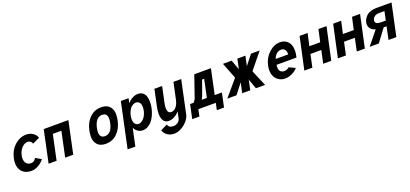

<svg xmlns="http://www.w3.org/2000/svg" viewBox="35 -1626 6281 2942"><g transform="rotate(-20 3176.0 -155.0)"><path d="M452.6 -369.1Q432.6 -424.8 380.6 -424.8Q328.6 -424.8 284.4 -377.7Q240.2 -330.6 225.1 -259.8Q219.7 -235.8 219.7 -203.9Q219.7 -171.9 236.3 -143.6Q263.2 -99.1 316.9 -99.1Q354.5 -99.1 373.5 -116.7Q389.2 -130.9 404.8 -153.8L497.6 -99.6Q461.4 -55.2 422.4 -30.3Q353.5 14.2 293 14.2Q175.8 14.2 123 -60.5Q88.4 -109.9 88.4 -181.6Q88.4 -217.8 97.2 -259.8Q123.5 -383.3 208.7 -460.2Q293.9 -537.1 400.4 -537.1Q456.1 -537.1 503.2 -506.3Q550.3 -475.6 567.9 -423.8Z M680.7 -523.9 1082.5 -524.4 971.2 0H839.8L926.3 -407.2H786.6L699.7 0.5H569.3Z M1452.6 -262.2Q1444.3 -222.2 1444.3 -193.8Q1444.3 -100.6 1526.9 -100.6Q1635.3 -100.6 1669.4 -262.2Q1677.7 -301.3 1677.7 -330.1Q1677.7 -422.9 1595.2 -422.9Q1487.3 -422.9 1452.6 -262.2ZM1329.6 -262.2Q1356.4 -388.7 1433.1 -462.9Q1509.8 -537.1 1619.4 -537.1Q1729 -537.1 1773.4 -463.4Q1800.8 -418 1800.8 -364.3Q1800.8 -310.5 1790.5 -262.2Q1763.7 -135.3 1687.5 -60.5Q1611.3 14.2 1501.5 14.2Q1391.6 14.2 1347.2 -59.6Q1319.3 -105.5 1319.3 -159.7Q1319.3 -213.9 1329.6 -262.2Z M1908.2 208H1782.2L1938 -523.9H2064L2047.9 -447.8Q2082.5 -488.3 2127.9 -512.7Q2173.3 -537.1 2218 -537.1Q2262.7 -537.1 2294.9 -514.6Q2352.1 -475.1 2354 -366.2V-361.8Q2354 -256.3 2309.1 -154.3Q2263.2 -49.8 2186.5 -7.8Q2147 13.7 2102.8 13.7Q2058.6 13.7 2022 -11.7Q1985.4 -37.1 1968.8 -76.7ZM2191.9 -191.4Q2223.6 -254.9 2223.6 -322.8Q2223.6 -390.6 2181.6 -414.1Q2166 -422.9 2146.5 -422.9Q2107.4 -422.9 2068.4 -389.6Q2049.8 -374 2032.2 -340.3Q1997.6 -275.4 1997.6 -202.1Q1997.6 -129.9 2043 -108.4Q2059.1 -100.6 2078.1 -100.6Q2114.7 -100.6 2155.8 -140.1Q2175.8 -159.7 2191.9 -191.4Z M2546.9 -186Q2546.9 -100.6 2609.4 -100.6Q2655.8 -100.6 2693.4 -147.5Q2724.1 -187 2740.2 -262.2L2795.9 -523.9H2922.4L2808.1 14.2Q2800.3 52.7 2772 92.3Q2716.3 169.9 2626.5 208.5Q2582.5 227.1 2543.9 227.1Q2470.7 227.1 2424.8 192.6Q2378.9 158.2 2366.2 109.4L2477.5 54.7Q2481.4 82 2503.9 97.9Q2526.4 113.8 2565.9 113.8Q2605.5 113.8 2638.2 90.8Q2670.4 67.9 2678.7 28.8L2701.7 -78.6Q2670.9 -38.6 2622.8 -12.2Q2574.7 14.2 2527.3 14.2Q2454.6 14.2 2427.7 -55.7Q2414.6 -89.8 2414.6 -139.6Q2414.6 -189.5 2429.7 -261.2L2485.4 -523.9H2611.3L2555.7 -261.7Q2547.9 -223.1 2546.9 -193.4Z M3389.6 111.3H3272.5L3295.9 0H3011.7L2988.3 111.3H2871.1L2919.4 -117.2H2974.1Q2977.1 -118.7 2981.9 -121.6L3011.2 -164.1L3135.7 -523.9L3407.2 -524.4L3320.8 -117.2H3438ZM3192.9 -117.2 3254.4 -407.2H3220.2L3143.6 -191.9Q3129.4 -150.9 3109.4 -117.2Z M3726.6 0 3761.2 -162.6 3760.7 -163.6 3633.3 0H3483.4L3705.6 -261.7L3603.5 -523.9H3745.1L3803.7 -362.8L3837.9 -523.9H3969.2L3935.5 -365.2L4060.5 -523.9H4202.1L3988.8 -261.7L4099.6 0H3949.7L3892.1 -161.6L3857.9 0Z M4389.2 -317.9H4591.3Q4592.8 -328.1 4592.8 -336.9Q4592.8 -369.6 4577.1 -392.6Q4556.2 -423.8 4512.5 -423.8Q4468.8 -423.8 4435.1 -392.3Q4401.4 -360.8 4389.2 -317.9ZM4448.2 -98.1Q4497.6 -98.1 4530.3 -130.4L4631.3 -82.5Q4592.3 -37.6 4533.7 -11.7Q4475.1 14.2 4425 14.2Q4375 14.2 4336.4 -6.8Q4235.8 -61 4235.8 -191.9Q4235.8 -226.6 4243.7 -262.2Q4268.6 -379.9 4353.3 -458Q4438 -536.1 4536.1 -536.1Q4600.6 -536.1 4644 -501.5Q4710.4 -448.7 4710.4 -340.3Q4710.4 -303.2 4701.7 -262.2L4694.8 -229H4370.6Q4365.7 -203.1 4365.7 -188.5Q4365.7 -120.6 4417 -103.5Q4432.1 -98.1 4448.2 -98.1Z M4853 -524.4H4983.9L4939.5 -324.7H5116.2L5160.6 -524.4H5292L5178.7 0H5047.4L5091.8 -208H4915L4870.6 0H4739.7Z M5400.4 -524.4H5531.2L5486.8 -324.7H5663.6L5708 -524.4H5839.4L5726.1 0H5594.7L5639.2 -208H5462.4L5418 0H5287.1Z M6240.2 0H6112.3L6156.2 -207.5H6108.9L5954.1 0H5804.7L5982.9 -220.2Q5929.2 -236.8 5907.7 -264.6Q5886.2 -292.5 5882.6 -311.8Q5878.9 -331.1 5878.9 -341.8Q5878.9 -352.5 5882.8 -369.1Q5891.6 -410.2 5914.6 -439.9Q5937.5 -469.7 5959 -485.1Q5980.5 -500.5 6018.6 -512.5Q6056.6 -524.4 6102.5 -524.4H6352.1ZM6174.8 -293.5 6205.1 -437.5H6126.5Q6069.8 -437.5 6042 -416Q6005.9 -388.2 6005.9 -346.2Q6005.9 -293.5 6096.2 -293.5Z"/></g></svg>

Font: Tuffy
Style: BoldItalic
Weight: 700
Italic angle: -12°
Designer: Thatcher Ulrich, Karoly Barta, Michael Everson
Version: Version 001.271